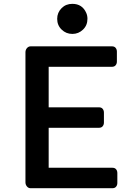

<svg xmlns="http://www.w3.org/2000/svg" viewBox="-20 -993 705 1013"><path d="M114.3 -717.3Q114.3 -730 122.3 -739.3Q130.4 -748.5 141.6 -748.5H570.8Q583.5 -748.5 590.1 -740.5Q596.7 -732.4 596.7 -720.7V-668Q596.7 -656.7 590.1 -648.7Q583.5 -640.6 570.8 -640.6H236.8V-426.8H502.4Q515.1 -426.8 521.7 -418.7Q528.3 -410.6 528.3 -398.9V-346.2Q528.3 -335 521.7 -326.9Q515.1 -318.8 502.4 -318.8H236.8V-107.9H573.2Q585.9 -107.9 592.5 -99.9Q599.1 -91.8 599.1 -80.1V-27.3Q599.1 -16.1 592.5 -8.1Q585.9 0 573.2 0H141.1Q129.9 0 122.1 -9.3Q114.3 -18.6 114.3 -31.2ZM361.8 -814Q328.6 -814 305.2 -836.9Q281.7 -859.4 281.7 -893.6Q281.7 -926.8 305.2 -950.2Q327.6 -972.7 361.8 -972.7Q414.1 -972.7 435.1 -924.8Q441.4 -910.6 441.4 -893.6Q441.4 -859.4 418 -836.9Q394.5 -814 361.8 -814Z"/></svg>

Font: Capriola
Style: Regular
Weight: 400
Designer: Viktoriya Grabowska
Foundry: Viktoriya Grabowska
Version: Version 1.007